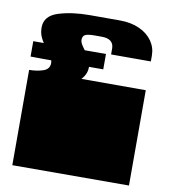

<svg xmlns="http://www.w3.org/2000/svg" viewBox="-81 -791 756 861"><g transform="rotate(10 296.5 -360.5)"><path d="M33 -170V-171Q33 -184 33 -190Q33 -196 33 -208V-259Q33 -268 33 -272.5Q33 -277 33 -281.5Q33 -286 33 -295V-296Q33 -309 33 -315Q33 -321 33 -333V-433Q67 -433 96 -442.5Q125 -452 125 -480Q125 -491 118.5 -502.5Q112 -514 97 -534Q76 -562 65.5 -583Q55 -604 55 -630Q55 -683 116 -702.5Q177 -722 259 -722H396Q447 -722 485 -704.5Q523 -687 543.5 -657.5Q564 -628 564 -591V-565H383V-591Q383 -636 328 -636H295Q265 -636 253 -630Q241 -624 241 -607Q241 -597 246.5 -587.5Q252 -578 264 -562Q279 -540 287 -524.5Q295 -509 295 -490Q295 -460 271 -434H564V-334Q564 -321 564 -315Q564 -309 564 -297V-296Q564 -287 564 -282.5Q564 -278 564 -273.5Q564 -269 564 -260V-209Q564 -196 564 -190Q564 -184 564 -172V-171Q564 -162 564 -157.5Q564 -153 564 -148.5Q564 -144 564 -135V0L33 1V-134Q33 -143 33 -147.5Q33 -152 33 -156.5Q33 -161 33 -170ZM29 -563H360V-493H252Q198 -493 143 -492.5Q88 -492 29 -493Z"/></g></svg>

Font: Danfo
Style: Regular
Weight: 400
Version: Version 1.000;Glyphs 3.2 (3236)